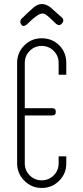

<svg xmlns="http://www.w3.org/2000/svg" viewBox="-20 -923 412 953"><path d="M288 -807Q276 -792 259 -804Q215 -848 203 -853Q197 -856 191 -856Q168 -856 119 -807Q100 -788 89 -797Q75 -811 85 -828Q119 -862 149 -888Q189 -919 231 -886Q251 -869 285 -838Q302 -825 288 -807ZM197 -350H103V-112Q103 -77 127.5 -52.5Q152 -28 187 -28Q222 -28 246.5 -52.5Q271 -77 271 -112V-147H309V-112Q309 -61 274 -26Q238 10 187 10Q137 10 101 -26Q65 -62 65 -112V-611Q65 -662 101 -698Q136 -733 187 -733Q239 -733 274 -698Q309 -663 309 -611V-552H271V-611Q271 -646 246.5 -670.5Q222 -695 187 -695Q152 -695 127.5 -670.5Q103 -646 103 -611V-386H197H239Q257 -386 257 -368Q257 -350 239 -350Z"/></svg>

Font: Aaram
Style: Regular
Weight: 400
Designer: Tharique Azeez
Foundry: Tharique Azeez
Version: Version 1.7